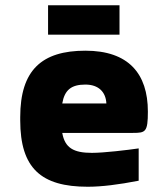

<svg xmlns="http://www.w3.org/2000/svg" viewBox="-20 -702 640 731"><path d="M543 -277C543 -422 469 -509 305 -509C139 -509 57 -435 57 -256V-244C57 -61 137 9 314 9C367 9 431 1 508 -14V-137C467 -131 376 -120 330 -120C260 -120 227 -139 217 -196H486C534 -196 543 -199 543 -277ZM163 -570H435V-682H163ZM217 -308C226 -360 252 -380 305 -380C356 -380 383 -351 385 -308Z"/></svg>

Font: LT Wave Mono Black
Style: Regular
Weight: 900
Designer: Daniel Lyons
Version: Version 2.5 (Glyphs App)